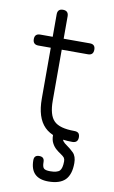

<svg xmlns="http://www.w3.org/2000/svg" viewBox="-91 -654 540 906"><g transform="rotate(10 179.0 -201.0)"><path d="M286.5 0C286.5 0 286.5 0 286.5 0C225 0 180.5 -14 152 -42.5C123.5 -71 109.5 -115.5 109.5 -176.5C109.5 -176.5 109.5 -176.5 109.5 -176.5C109.5 -176.5 109.5 -420 109.5 -420C109.5 -420 50 -420 50 -420C32.5 -420 23.5 -429 23.5 -446.5C23.5 -446.5 23.5 -446.5 23.5 -446.5C23.5 -464 32.5 -472.5 50 -472.5C50 -472.5 50 -472.5 50 -472.5C50 -472.5 109.5 -472.5 109.5 -472.5C109.5 -472.5 109.5 -580 109.5 -580C109.5 -597.5 118 -606.5 135.5 -606.5C135.5 -606.5 135.5 -606.5 135.5 -606.5C153 -606.5 162 -597.5 162 -580C162 -580 162 -580 162 -580C162 -580 162 -472.5 162 -472.5C162 -472.5 287.5 -472.5 287.5 -472.5C305 -472.5 313.5 -464 313.5 -446.5C313.5 -446.5 313.5 -446.5 313.5 -446.5C313.5 -429 305 -420 287.5 -420C287.5 -420 287.5 -420 287.5 -420C287.5 -420 162 -420 162 -420C162 -420 162 -176.5 162 -176.5C162 -130 171 -97.5 189.5 -79.5C207.5 -61.5 240 -52.5 286.5 -52.5C286.5 -52.5 286.5 -52.5 286.5 -52.5C296 -52.5 303 -50.5 307.5 -46C311.5 -41.5 313.5 -35 313.5 -26.5C313.5 -26.5 313.5 -26.5 313.5 -26.5C313.5 -9 304.5 0 286.5 0ZM207 203.5C207 203.5 207 203.5 207 203.5C149.5 203.5 120.5 174.5 120.5 117C120.5 117 120.5 117 120.5 117C120.5 100.5 128.5 92.5 145 92.5C145 92.5 145 92.5 145 92.5C161.5 92.5 169.5 100.5 169.5 117C169.5 117 169.5 117 169.5 117C169.5 132 172 142 177 147C182 152 192 154.5 207 154.5C207 154.5 207 154.5 207 154.5C229.5 154.5 245 150.5 253 142.5C260.5 134.5 264.5 119.5 264.5 97C264.5 97 264.5 97 264.5 97C264.5 90 263 84.5 260 80C257 76 250.5 70.5 240 63.5C240 63.5 240 63.5 240 63.5C233.5 59.5 227 54.5 219.5 48C212 41.5 205.5 33.5 200 23C194.5 13 191.5 0.5 191.5 -15C191.5 -15 191.5 -15 191.5 -15C191.5 -31.5 199.5 -39.5 216 -39.5C216 -39.5 216 -39.5 216 -39.5C232.5 -39.5 240.5 -31.5 240.5 -15C240.5 -15 240.5 -15 240.5 -15C240.5 -6.5 242 0 245.5 4.5C249 9.5 256 15.5 267 23C267 23 267 23 267 23C276 29 286 37.5 297 48C308 59 313.5 75.5 313.5 97C313.5 97 313.5 97 313.5 97C313.5 133.5 305 160 288 177.5C270.5 195 243.5 203.5 207 203.5Z"/></g></svg>

Font: Jura-Fortis-Regular
Style: Regular
Weight: 500
Designer: Daniel Johnson, Alexei Vanyashin, Mirko Velimirovic
Foundry: Daniel Johnson
Version: ""